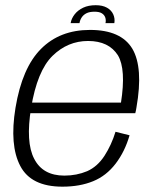

<svg xmlns="http://www.w3.org/2000/svg" viewBox="-20 -713 599 738"><path d="M220 4.5 227.5 -38Q144.5 -38 111.5 -102.5Q78 -166 99.5 -298Q123 -441 182 -498.5Q240.5 -555.5 318.5 -555.5Q398.5 -555.5 433.5 -500Q465 -446.5 445 -318.5H95L88 -278H500Q503 -289 504.5 -300Q531.5 -453.5 488.5 -526Q445 -598 326 -598Q210 -598 137.5 -525Q65 -452.5 39.5 -298.5Q16 -154.5 58 -75Q99.5 4.5 220 4.5ZM227.5 -38 220 4.5Q287 4.5 338 -16.5Q388.5 -37 424.5 -84Q460 -130.5 478 -193L424 -206.5Q408.5 -156 381.5 -114Q354.5 -72.5 315 -55Q274.5 -38 227.5 -38ZM348 -693Q320 -693 299.8 -683.5Q279.5 -674 267 -658Q254.5 -642 251.5 -624H285.5Q287.5 -636 294 -646Q300.5 -656 312.2 -662Q324 -668 343.5 -668Q361.5 -668 371.2 -662Q381 -656 384.5 -646Q388 -636 385.5 -624H419.5Q422.5 -642 415.2 -658Q408 -674 391 -683.5Q374 -693 348 -693Z"/></svg>

Font: Anybody Thin Light
Style: Italic
Weight: 300
Italic angle: -10°
Version: Version 1.113;gftools[0.9.25]